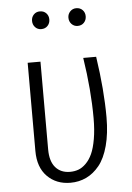

<svg xmlns="http://www.w3.org/2000/svg" viewBox="-54 -781 572 832"><g transform="rotate(-5 232.5 -364.5)"><path d="M150.9 -740.2Q168 -740.2 178.5 -729.2Q189 -718.3 189 -702.1Q189 -685.5 178.5 -674.3Q168 -663.1 150.9 -663.1Q134.8 -663.1 124.3 -674.3Q113.8 -685.5 113.8 -702.1Q113.8 -718.3 124.3 -729.2Q134.8 -740.2 150.9 -740.2ZM309.1 -740.2Q326.2 -740.2 336.7 -729.2Q347.2 -718.3 347.2 -702.1Q347.2 -685.5 336.7 -674.3Q326.2 -663.1 309.1 -663.1Q293.5 -663.1 282.7 -674.3Q272 -685.5 272 -702.1Q272 -717.8 282.7 -729Q293.5 -740.2 309.1 -740.2ZM377 -522.9Q398.9 -377 398.9 -257.8Q398.9 -187.5 384.5 -134.3Q370.1 -81.1 345 -50Q319.8 -19 288.1 -3.9Q256.3 11.2 219.2 11.2Q157.7 11.2 118.4 -28.3Q79.1 -67.9 79.1 -139.2V-522.9H134.8V-141.1Q134.8 -89.4 158 -62.7Q181.2 -36.1 221.2 -36.1Q240.7 -36.1 257.6 -42.2Q274.4 -48.3 290.5 -64.2Q306.6 -80.1 317.9 -104.7Q329.1 -129.4 335.9 -168.7Q342.8 -208 342.8 -258.8Q342.8 -381.3 320.8 -522.9Z"/></g></svg>

Font: Fira Sans Compressed Light
Style: Regular
Weight: 300
Width: 1
Designer: Carrois Corporate & Edenspiekermann AG
Foundry: Carrois Corporate GbR & Edenspiekermann AG
Version: Version 4.203;PS 004.203;hotconv 1.0.88;makeotf.lib2.5.64775